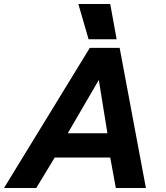

<svg xmlns="http://www.w3.org/2000/svg" viewBox="-38 -938 830 958"><path d="M353 -918H512L544 -742H404ZM410 -699H559L690 0H540L512 -152H235L143 0H-18ZM498 -273 455 -539 300 -273Z"/></svg>

Font: Prompt SemiBold
Style: Italic
Weight: 600
Italic angle: -12°
Designer: Katatrad Team
Foundry: CadsonDemak
Version: Version 1.001